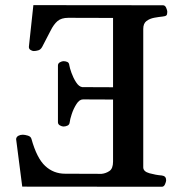

<svg xmlns="http://www.w3.org/2000/svg" viewBox="-20 -713 706 733"><path d="M614.3 -24.9Q614.3 -19.5 610.1 -9.8Q606 0 597.7 0L64.9 -0.5L41.5 -182.1Q42.5 -190.4 50 -194.6Q57.6 -198.7 66.9 -198.7Q74.7 -198.7 86.2 -195.3Q97.7 -191.9 100.1 -182.6Q120.6 -108.9 152.6 -79.3Q184.6 -49.8 228.5 -49.8L367.7 -49.3Q383.8 -50.8 397.7 -60.1Q411.6 -69.3 411.6 -96.2V-333L296.9 -333.5Q283.2 -333.5 272 -315.9Q260.7 -298.3 253.9 -277.6Q247.1 -256.8 246.1 -246.1Q245.1 -236.8 237.5 -233.4Q230 -230 222.2 -230Q216.8 -230 209 -234.1Q201.2 -238.3 201.2 -246.6V-462.9Q201.2 -471.2 209 -475.3Q216.8 -479.5 222.2 -479.5Q230 -479.5 236.8 -476.6Q243.7 -473.6 244.6 -463.9Q246.1 -454.1 252.9 -434.8Q259.8 -415.5 270.5 -398.9Q281.2 -382.3 293.9 -380.4L411.6 -379.9V-644.5L240.7 -645Q214.4 -645 199.7 -632.6Q185.1 -620.1 172.9 -595.5Q160.6 -570.8 141.1 -534.2Q135.3 -523.4 126 -520.8Q116.7 -518.1 108.9 -518.1Q103.5 -518.1 96.7 -522.2Q89.8 -526.4 90.3 -534.7L107.4 -693.4L602.1 -692.9Q610.4 -692.9 614.5 -683.1Q618.7 -673.3 618.7 -668Q618.7 -657.2 615 -654.1Q611.3 -650.9 601.1 -649.9Q586.4 -648.4 569.1 -645.3Q551.8 -642.1 539.3 -632.8Q526.9 -623.5 526.9 -602.5V-74.2Q526.9 -58.1 550.8 -51.5Q574.7 -44.9 598.1 -43Q614.3 -41 614.3 -24.9Z"/></svg>

Font: Gelasio Medium
Style: Regular
Weight: 500
Designer: Eben Sorkin
Foundry: Eben Sorkin
Version: Version 1.008